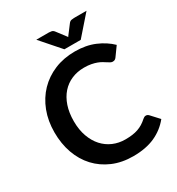

<svg xmlns="http://www.w3.org/2000/svg" viewBox="-213 -1043 1087 1182"><g transform="rotate(-30 330.5 -452.0)"><path d="M576.5 -170.5Q587.5 -170.5 596 -162L649 -104.5Q605 -50 540.8 -21Q476.5 8 386.5 8Q306 8 241.8 -19.5Q177.5 -47 132 -96Q86.5 -145 62.2 -213Q38 -281 38 -361.5Q38 -443 64 -510.8Q90 -578.5 137.2 -627.5Q184.5 -676.5 250 -703.8Q315.5 -731 395 -731Q474 -731 535.2 -705Q596.5 -679 639.5 -637L594.5 -574.5Q590.5 -568.5 584.2 -564Q578 -559.5 567 -559.5Q559.5 -559.5 551.5 -563.8Q543.5 -568 534 -574.2Q524.5 -580.5 512 -588Q499.5 -595.5 483 -601.8Q466.5 -608 444.8 -612.2Q423 -616.5 394.5 -616.5Q346 -616.5 305.8 -599.2Q265.5 -582 236.5 -549.2Q207.5 -516.5 191.5 -469.2Q175.5 -422 175.5 -361.5Q175.5 -300.5 192.8 -253Q210 -205.5 239.5 -173Q269 -140.5 309 -123.2Q349 -106 395 -106Q422.5 -106 444.8 -109Q467 -112 485.8 -118.5Q504.5 -125 521.2 -135.2Q538 -145.5 554.5 -160.5Q559.5 -165 565 -167.8Q570.5 -170.5 576.5 -170.5ZM583.5 -912 463 -774.5H347L226.5 -912H316Q323.5 -912 334 -910Q344.5 -908 353 -897L397.5 -838.5Q400 -836 401.8 -833Q403.5 -830 405 -827.5Q406.5 -830 408.2 -833Q410 -836 412.5 -838.5L456.5 -896.5Q465 -908 475.8 -910Q486.5 -912 494 -912Z"/></g></svg>

Font: Lato 2
Style: Bold
Weight: 700
Designer: Lukasz Dziedzic with Adam Twardoch and Botio Nikoltchev
Foundry: tyPoland Lukasz Dziedzic
Version: Version 2.015; 2015-08-06; http://www.latofonts.com/